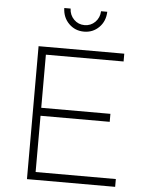

<svg xmlns="http://www.w3.org/2000/svg" viewBox="-60 -958 767 1006"><g transform="rotate(5 323.5 -455.0)"><path d="M120.1 0V-699.2H570.8V-658.2H162.1V-378.9H525.9V-336.9H162.1V-41H584V0ZM236.8 -910.2H270Q271.5 -876 294.4 -853Q317.4 -830.1 350.1 -830.1Q382.8 -830.1 405.8 -853Q428.7 -876 430.2 -910.2H462.9Q461.4 -860.4 429.2 -828.1Q397 -795.9 350.1 -795.9Q303.2 -795.9 270.8 -828.1Q238.3 -860.4 236.8 -910.2Z"/></g></svg>

Font: Trueno UltraLight
Style: Regular
Weight: 250
Designer: Julieta Ulanovsky
Foundry: Julieta Ulanovsky
Version: Version 3.001b | FøM Fix